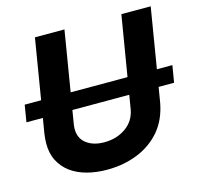

<svg xmlns="http://www.w3.org/2000/svg" viewBox="-107 -841 1001 966"><g transform="rotate(-15 394.0 -358.0)"><path d="M335.6 10.3Q279.1 10.3 230.8 -2.7Q182.5 -15.6 147.2 -41.7Q111.9 -67.8 92 -106.9Q72.1 -146 72.8 -198.2Q72.8 -209.5 73.9 -221.6Q74.9 -233.7 76.7 -246.4L89.8 -325.3H4.3L18.8 -413.4H104.4L156.2 -727.3H310L258.2 -413.4H554.3L606.5 -727.3H759.2L707.4 -413.4H788L773.4 -325.3H692.8L679.7 -246.4Q663.7 -160.5 615.1 -103.7Q566.4 -47.6 496.4 -19.5Q423.3 10.3 335.6 10.3ZM358 -126.8Q421.5 -126.8 469.1 -159.8Q516.7 -192.8 527.7 -251.8L539.8 -325.3H243.6L231.5 -251.8Q230.8 -246.1 230.3 -240.6Q229.8 -235.1 229.8 -229.8Q229.8 -180.8 265.3 -153.8Q300.8 -126.8 358 -126.8Z"/></g></svg>

Font: Linik Sans
Style: Bold Italic
Weight: 700
Italic angle: 9°
Designer: Fonts by Rasmus Andersson / Changes by Cristiano Sobral with parts from Marc Monis
Foundry: rsms
Version: Version 3.020; ttfautohint (v1.6)